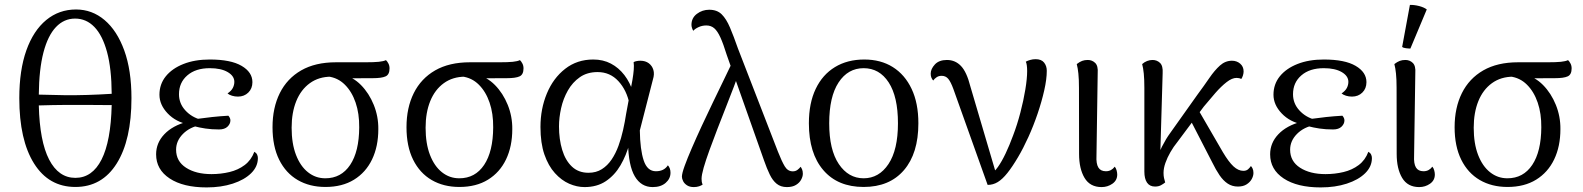

<svg xmlns="http://www.w3.org/2000/svg" viewBox="-20 -770 6628 804"><path d="M298.4 -730.3Q365.5 -730.3 417.8 -686.1Q470.2 -641.8 500.3 -558.9Q530.5 -475.9 530.5 -359Q530.5 -184 468.8 -85.5Q407.1 12.9 295.6 12.9Q184.2 12.9 122.5 -85.5Q60.8 -184 60.8 -359Q60.8 -475.9 90.3 -558.9Q119.8 -641.8 173.5 -686.1Q227.2 -730.3 298.4 -730.3ZM294.5 -692.2Q248 -692.2 214.3 -656.7Q180.5 -621.2 162 -550.6Q143.5 -479.9 142.5 -373.8Q201.8 -371.9 250.3 -371.4Q298.7 -370.9 346.1 -372.4Q393.5 -373.8 447.7 -377.2Q447.2 -482.4 428.2 -552.3Q409.1 -622.2 375.1 -657.2Q341.1 -692.2 294.5 -692.2ZM295.6 -25.2Q366.4 -25.2 405.3 -102Q444.2 -178.8 447.7 -329.9Q395.1 -330.4 349 -330.6Q302.8 -330.8 253.9 -330.6Q204.9 -330.4 142.5 -328.5Q146.1 -178.4 185.7 -101.8Q225.4 -25.2 295.6 -25.2Z M845.3 14.8Q747.2 14.8 690.4 -22.7Q633.7 -60.2 633.7 -123.6Q633.7 -171.7 668.2 -207.9Q702.7 -244.2 764.8 -260.6L770.8 -248.6Q716.5 -258.9 682.1 -295.1Q647.7 -331.2 647.7 -373.3Q647.7 -417.5 674.2 -450.4Q700.8 -483.3 748.1 -502Q795.5 -520.8 858.4 -520.8Q946.5 -520.8 991.7 -494.2Q1037 -467.7 1037 -425.9Q1037 -399.2 1019.7 -382.3Q1002.5 -365.5 976.4 -365.5Q963.5 -365.5 951.6 -369.1Q939.6 -372.8 932.8 -378.7Q948.9 -389.7 955.1 -402Q961.3 -414.3 961.3 -427.3Q961.3 -451.9 933.4 -468.2Q905.5 -484.5 858.5 -484.5Q799.2 -484.5 764.4 -454.3Q729.5 -424.2 729.5 -375.4Q729.5 -336.9 755.7 -308.2Q781.8 -279.4 821.1 -268.8L821.2 -246.7Q775 -238.3 746.2 -209.3Q717.4 -180.2 717.4 -143.2Q717.4 -94.5 759 -67.7Q800.5 -40.9 865.5 -40.9Q905.1 -40.9 941.1 -49.6Q977.1 -58.2 1004.5 -78.8Q1032 -99.4 1045 -134.4Q1053 -130 1056.5 -122.9Q1059.9 -115.8 1059.9 -108.1Q1059.9 -72.3 1031.5 -44.5Q1003.2 -16.8 954.7 -1Q906.2 14.8 845.3 14.8ZM897.1 -227.9Q866.4 -227.9 840.2 -231.8Q814.1 -235.8 792.8 -241.5L801.6 -271.7Q835.8 -276.5 868.7 -280Q901.6 -283.5 936.3 -285.5Q944.8 -275.9 944.8 -265.8Q944.8 -251.3 932.7 -239.6Q920.6 -227.9 897.1 -227.9Z M1342.8 12.9Q1276.5 12.9 1226.7 -16.1Q1176.8 -45.2 1149 -101.2Q1121.2 -157.3 1121.2 -237.3Q1121.2 -318.8 1151.7 -380.1Q1182.2 -441.3 1241.3 -475.3Q1300.5 -509.2 1386.8 -509.2H1509.9Q1546.6 -509.2 1566.2 -511.2Q1585.8 -513.2 1596.2 -518.2Q1601.5 -513.5 1606.3 -504.4Q1611.2 -495.3 1611.2 -483.7Q1611.2 -457.7 1594.7 -450.2Q1578.2 -442.6 1541.1 -442.6L1421.3 -442.1L1367.3 -448.9Q1315 -448.9 1277.5 -421.7Q1240 -394.5 1220.6 -346.5Q1201.2 -298.5 1201.2 -235.1Q1201.2 -168.9 1219.5 -121.4Q1237.8 -73.9 1269.7 -48.7Q1301.5 -23.4 1342.2 -23.4Q1408.8 -23.4 1446.3 -79.5Q1483.7 -135.6 1484.2 -236.6Q1484.8 -294.5 1469.1 -340.4Q1453.4 -386.4 1424 -415.5Q1394.7 -444.7 1352.9 -449.8L1413.7 -457.5Q1457.5 -448.5 1491.5 -414Q1525.5 -379.5 1545.2 -330.7Q1564.8 -282 1564.2 -229.2Q1564.2 -157.1 1538.1 -102.6Q1512 -48.1 1462.5 -17.6Q1413 12.9 1342.8 12.9Z M1903.8 12.9Q1837.5 12.9 1787.7 -16.1Q1737.8 -45.2 1710 -101.2Q1682.2 -157.3 1682.2 -237.3Q1682.2 -318.8 1712.7 -380.1Q1743.2 -441.3 1802.3 -475.3Q1861.5 -509.2 1947.8 -509.2H2070.9Q2107.6 -509.2 2127.2 -511.2Q2146.8 -513.2 2157.2 -518.2Q2162.5 -513.5 2167.3 -504.4Q2172.2 -495.3 2172.2 -483.7Q2172.2 -457.7 2155.7 -450.2Q2139.2 -442.6 2102.1 -442.6L1982.3 -442.1L1928.3 -448.9Q1876 -448.9 1838.5 -421.7Q1801 -394.5 1781.6 -346.5Q1762.2 -298.5 1762.2 -235.1Q1762.2 -168.9 1780.5 -121.4Q1798.8 -73.9 1830.7 -48.7Q1862.5 -23.4 1903.2 -23.4Q1969.8 -23.4 2007.3 -79.5Q2044.7 -135.6 2045.2 -236.6Q2045.8 -294.5 2030.1 -340.4Q2014.4 -386.4 1985 -415.5Q1955.7 -444.7 1913.9 -449.8L1974.7 -457.5Q2018.5 -448.5 2052.5 -414Q2086.5 -379.5 2106.2 -330.7Q2125.8 -282 2125.2 -229.2Q2125.2 -157.1 2099.1 -102.6Q2073 -48.1 2023.5 -17.6Q1974 12.9 1903.8 12.9Z M2427.8 13.4Q2395.7 13.4 2363.4 -0.7Q2331.1 -14.8 2303.7 -45.1Q2276.2 -75.4 2259.7 -123Q2243.2 -170.7 2243.2 -238.4Q2243.2 -314 2270 -378.5Q2296.7 -442.9 2346.6 -481.8Q2396.5 -520.8 2464.2 -520.8Q2505.7 -520.8 2538.3 -503.6Q2570.8 -486.5 2594.6 -455.6Q2618.3 -424.8 2631.8 -382L2616.4 -332.6Q2604.6 -392.2 2569.5 -430.2Q2534.5 -468.2 2482.4 -468.2Q2438.8 -468.2 2408.2 -446.8Q2377.5 -425.4 2358 -391.1Q2338.5 -356.8 2329.7 -317.2Q2320.8 -277.5 2320.8 -240.7Q2320.8 -186.9 2334.2 -142.5Q2347.5 -98.2 2375 -72.3Q2402.4 -46.5 2444.2 -46.5Q2476.5 -46.5 2500.2 -61.6Q2524 -76.6 2541.1 -102Q2558.2 -127.3 2569.8 -159.2Q2581.5 -191.2 2589.2 -225.9Q2597 -260.7 2601.9 -293.3L2628.5 -436.2Q2632.4 -459.6 2633.8 -477.6Q2635.3 -495.5 2633.3 -509.8Q2638.1 -512.8 2646 -514.2Q2653.8 -515.7 2661.5 -515.7Q2682.6 -515.7 2696.8 -505.1Q2710.9 -494.5 2716 -477.2Q2721.2 -459.8 2714.1 -437.1L2659.3 -223.9Q2660.4 -143.3 2675.5 -98.1Q2690.5 -52.9 2726.6 -52.9Q2743.5 -52.9 2756 -59Q2768.5 -65.1 2776.8 -77.8Q2787.7 -65.8 2787.7 -46.7Q2787.7 -21.7 2767.4 -4.2Q2747.2 13.4 2713.2 13.4Q2664.8 13.4 2638.3 -31.5Q2611.7 -76.4 2609.8 -172.2L2615.5 -167.9Q2602.6 -119.4 2578.3 -77.8Q2554 -36.2 2517 -11.4Q2479.9 13.4 2427.8 13.4Z M3275 13.4Q3249.5 13.4 3232.4 -0.4Q3215.3 -14.2 3203.2 -39.5Q3191 -64.7 3179.5 -97.8L3023.2 -540.1Q3009 -586.1 2996.8 -613Q2984.5 -640 2970.9 -651.7Q2957.2 -663.4 2937.8 -663.4Q2920.1 -663.4 2905 -656.3Q2890 -649.3 2883.1 -641Q2880.5 -644.9 2878 -652.2Q2875.5 -659.5 2875.5 -665.9Q2875.5 -694.8 2898.2 -712Q2921 -729.2 2949.9 -729.2Q2982.8 -729.2 3002.1 -710Q3021.5 -690.8 3036.8 -654.7Q3052.2 -618.5 3070.2 -566.9L3237.8 -134.5Q3253.8 -93.9 3266.3 -73.2Q3278.9 -52.5 3299.8 -52.5Q3311.5 -52.5 3319.7 -58.9Q3328 -65.4 3332.5 -71.6Q3335.5 -68.1 3338.7 -60.8Q3341.9 -53.5 3341.9 -42.4Q3341.9 -30.8 3334.8 -17.7Q3327.8 -4.5 3313.1 4.4Q3298.5 13.4 3275 13.4ZM2885.5 13.4Q2868.2 13.4 2856.8 6Q2845.4 -1.5 2840.5 -11.7Q2835.5 -22 2835.5 -30.1Q2835.5 -43.6 2846.9 -75.2Q2858.3 -106.8 2877.2 -150.3Q2896 -193.8 2918.8 -243.1Q2941.7 -292.3 2965.3 -341.2Q2988.9 -390 3009.6 -432.8Q3030.3 -475.5 3044.4 -505.1L3078.2 -475.6Q3068.5 -447.5 3053.3 -407.5Q3038.1 -367.5 3019.9 -321.5Q3001.7 -275.4 2983.7 -228.8Q2965.8 -182.2 2950.6 -140.5Q2935.5 -98.8 2926.6 -67.9Q2917.8 -36.9 2917.8 -21.3Q2917.8 -15.2 2918.7 -8.7Q2919.7 -2.2 2922.5 2.6Q2917.4 6.8 2907.4 10.1Q2897.4 13.4 2885.5 13.4Z M3596.5 12.9Q3488.1 12.9 3427.7 -57.5Q3367.2 -127.8 3367.2 -253.7Q3367.2 -338.1 3395.7 -397.7Q3424.2 -457.4 3476.4 -489.1Q3528.5 -520.8 3599.2 -520.8Q3668.2 -520.8 3718.7 -489.1Q3769.2 -457.4 3797.4 -397.7Q3825.7 -338.1 3825.7 -253.7Q3825.7 -127.8 3765.3 -57.5Q3704.8 12.9 3596.5 12.9ZM3596.5 -23.4Q3660.8 -23.4 3700.5 -83.1Q3740.2 -142.8 3740.2 -253.7Q3740.2 -365.1 3701.4 -424.8Q3662.6 -484.5 3596.5 -484.5Q3530.8 -484.5 3491.6 -424.8Q3452.3 -365.1 3452.3 -253.7Q3452.3 -142.8 3492.5 -83.1Q3532.7 -23.4 3596.5 -23.4Z M4115.7 4.3 3972.1 -397.8Q3961.2 -427.4 3950.7 -440Q3940.1 -452.5 3923.2 -452.5Q3910.8 -452.5 3902 -446.5Q3893.2 -440.5 3887.8 -432.8Q3883.4 -437.6 3880.3 -444.7Q3877.3 -451.8 3877.3 -461.5Q3877.3 -481.1 3894.7 -500Q3912.1 -518.9 3945.3 -518.9Q3980.1 -518.9 4004.1 -493.7Q4028.2 -468.5 4043.4 -408.1L4153.2 -35.9L4129 -41.7Q4143 -48.6 4158.9 -71Q4174.8 -93.3 4191 -127.4Q4207.2 -161.5 4222.4 -202.8Q4239.6 -247.9 4252.8 -298.5Q4266 -349 4273.6 -395.2Q4281.2 -441.3 4281.2 -472.5Q4281.2 -486.3 4279.7 -496.7Q4278.3 -507 4275.5 -511.7Q4283 -515.9 4293.9 -519Q4304.8 -522.2 4316.7 -522.2Q4340.8 -522.2 4352.1 -508Q4363.4 -493.8 4363.4 -473.6Q4363.4 -438.7 4352.8 -391.8Q4342.2 -344.8 4325 -294.1Q4307.8 -243.4 4286.3 -196Q4264.7 -148.5 4243.2 -112.2Q4219.2 -71.5 4198.4 -45.5Q4177.7 -19.5 4158.1 -7.6Q4138.5 4.3 4115.7 4.3Z M4592.8 13.4Q4544.5 13.4 4521.5 -25.1Q4498.6 -63.5 4498.6 -125.5L4498.2 -402.2Q4498.2 -438.2 4495.7 -461.9Q4493.3 -485.5 4488.9 -501.7Q4501.2 -511.2 4511.4 -515Q4521.6 -518.9 4535.1 -518.9Q4553.3 -518.9 4566.1 -506.5Q4578.9 -494.1 4576.6 -463.7L4571.5 -117.9Q4569.7 -84.4 4579.3 -68.7Q4588.8 -52.9 4610.9 -52.9Q4622.7 -52.9 4631.9 -57.8Q4641.1 -62.8 4648 -72.1Q4653.5 -65.6 4655.9 -56.2Q4658.4 -46.8 4658.4 -39.1Q4658.4 -14.8 4638.3 -0.7Q4618.2 13.4 4592.8 13.4Z M4816.8 11.2Q4794.4 11.2 4783.2 -5.2Q4772 -21.5 4772 -51.4V-402.2Q4772 -438.2 4769.6 -461.9Q4767.2 -485.5 4762.8 -501.7Q4772.2 -510.2 4783.6 -514.6Q4795 -518.9 4806.2 -518.9Q4824.8 -518.9 4837.7 -506.5Q4850.5 -494.1 4848.6 -463.7L4837.5 -85.5L4824.5 -86.7Q4828.2 -121.5 4845.6 -155.7Q4863.1 -189.8 4880 -212.7L4993.8 -372.9Q5021.8 -410.7 5044 -443.2Q5066.2 -475.6 5088.6 -495.7Q5110.9 -515.7 5138.9 -515.7Q5158.8 -515.7 5173.2 -503.5Q5187.6 -491.2 5187.6 -470.9Q5187.6 -463.1 5184.9 -454.2Q5182.2 -445.4 5177.8 -439.2Q5173.5 -441.7 5168.7 -442.7Q5163.8 -443.8 5158 -443.8Q5139.2 -443.8 5116.7 -426.3Q5094.1 -408.8 5069.8 -381.2Q5045.6 -353.6 5020.9 -323.6L4910.1 -175.1Q4894.2 -155.7 4881.2 -133Q4868.1 -110.4 4860.2 -87.9Q4852.3 -65.4 4852.3 -46.2Q4852.3 -33.7 4854.3 -24.7Q4856.3 -15.6 4859.2 -6Q4851.6 0.2 4841.4 5.7Q4831.2 11.2 4816.8 11.2ZM5163.8 11.2Q5139.7 11.2 5121 -1.2Q5102.3 -13.6 5086.8 -36.3Q5071.3 -59.1 5056.5 -89.5L4953.4 -289.6L4986.2 -330.4L5100.9 -132.6Q5125.2 -91.8 5145.3 -73.2Q5165.5 -54.6 5186.6 -54.6Q5199.4 -54.6 5206.8 -61.6Q5214.3 -68.6 5218.2 -74.8Q5221.8 -71.3 5225.3 -64Q5228.8 -56.7 5228.8 -45.6Q5228.8 -33.5 5221.7 -20.3Q5214.6 -7.2 5200.2 2Q5185.8 11.2 5163.8 11.2Z M5510.3 14.8Q5412.2 14.8 5355.4 -22.7Q5298.7 -60.2 5298.7 -123.6Q5298.7 -171.7 5333.2 -207.9Q5367.7 -244.2 5429.8 -260.6L5435.8 -248.6Q5381.5 -258.9 5347.1 -295.1Q5312.7 -331.2 5312.7 -373.3Q5312.7 -417.5 5339.2 -450.4Q5365.8 -483.3 5413.1 -502Q5460.5 -520.8 5523.4 -520.8Q5611.5 -520.8 5656.7 -494.2Q5702 -467.7 5702 -425.9Q5702 -399.2 5684.7 -382.3Q5667.5 -365.5 5641.4 -365.5Q5628.5 -365.5 5616.6 -369.1Q5604.6 -372.8 5597.8 -378.7Q5613.9 -389.7 5620.1 -402Q5626.3 -414.3 5626.3 -427.3Q5626.3 -451.9 5598.4 -468.2Q5570.5 -484.5 5523.5 -484.5Q5464.2 -484.5 5429.4 -454.3Q5394.5 -424.2 5394.5 -375.4Q5394.5 -336.9 5420.7 -308.2Q5446.8 -279.4 5486.1 -268.8L5486.2 -246.7Q5440 -238.3 5411.2 -209.3Q5382.4 -180.2 5382.4 -143.2Q5382.4 -94.5 5424 -67.7Q5465.5 -40.9 5530.5 -40.9Q5570.1 -40.9 5606.1 -49.6Q5642.1 -58.2 5669.5 -78.8Q5697 -99.4 5710 -134.4Q5718 -130 5721.5 -122.9Q5724.9 -115.8 5724.9 -108.1Q5724.9 -72.3 5696.5 -44.5Q5668.2 -16.8 5619.7 -1Q5571.2 14.8 5510.3 14.8ZM5562.1 -227.9Q5531.4 -227.9 5505.2 -231.8Q5479.1 -235.8 5457.8 -241.5L5466.6 -271.7Q5500.8 -276.5 5533.7 -280Q5566.6 -283.5 5601.3 -285.5Q5609.8 -275.9 5609.8 -265.8Q5609.8 -251.3 5597.7 -239.6Q5585.6 -227.9 5562.1 -227.9Z M5922.8 13.4Q5874.5 13.4 5851.5 -25.1Q5828.6 -63.5 5828.6 -125.5L5828.2 -402.2Q5828.2 -438.2 5825.7 -461.9Q5823.3 -485.5 5818.9 -501.7Q5831.2 -511.2 5841.4 -515Q5851.6 -518.9 5865.1 -518.9Q5883.3 -518.9 5896.1 -506.5Q5908.9 -494.1 5906.6 -463.7L5901.5 -117.9Q5899.7 -84.4 5909.3 -68.7Q5918.8 -52.9 5940.9 -52.9Q5952.7 -52.9 5961.9 -57.8Q5971.1 -62.8 5978 -72.1Q5983.5 -65.6 5985.9 -56.2Q5988.4 -46.8 5988.4 -39.1Q5988.4 -14.8 5968.3 -0.7Q5948.2 13.4 5922.8 13.4ZM5886 -566.7Q5878.3 -566.6 5867.3 -568.1Q5856.2 -569.5 5851.5 -573.5L5884 -749.5Q5902.4 -749.9 5922.7 -744.7Q5942.9 -739.4 5954.6 -730.5Z M6292.8 12.9Q6226.5 12.9 6176.7 -16.1Q6126.8 -45.2 6099 -101.2Q6071.2 -157.3 6071.2 -237.3Q6071.2 -318.8 6101.7 -380.1Q6132.2 -441.3 6191.3 -475.3Q6250.5 -509.2 6336.8 -509.2H6459.9Q6496.6 -509.2 6516.2 -511.2Q6535.8 -513.2 6546.2 -518.2Q6551.5 -513.5 6556.3 -504.4Q6561.2 -495.3 6561.2 -483.7Q6561.2 -457.7 6544.7 -450.2Q6528.2 -442.6 6491.1 -442.6L6371.3 -442.1L6317.3 -448.9Q6265 -448.9 6227.5 -421.7Q6190 -394.5 6170.6 -346.5Q6151.2 -298.5 6151.2 -235.1Q6151.2 -168.9 6169.5 -121.4Q6187.8 -73.9 6219.7 -48.7Q6251.5 -23.4 6292.2 -23.4Q6358.8 -23.4 6396.3 -79.5Q6433.7 -135.6 6434.2 -236.6Q6434.8 -294.5 6419.1 -340.4Q6403.4 -386.4 6374 -415.5Q6344.7 -444.7 6302.9 -449.8L6363.7 -457.5Q6407.5 -448.5 6441.5 -414Q6475.5 -379.5 6495.2 -330.7Q6514.8 -282 6514.2 -229.2Q6514.2 -157.1 6488.1 -102.6Q6462 -48.1 6412.5 -17.6Q6363 12.9 6292.8 12.9Z"/></svg>

Font: Arima Thin
Style: Regular
Weight: 100
Designer: Joana Correia and Natanael Gama
Foundry: NDISCOVER
Version: Version 1.101;gftools[0.9.23]